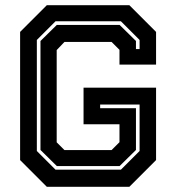

<svg xmlns="http://www.w3.org/2000/svg" viewBox="-20 -720 679 740"><path d="M160.5 0 57.5 -103V-597L160.5 -700H478.5L581.5 -597V-471H440.5V-528L410 -558.5H228.5L198.5 -527V-171.5L228.5 -141.5H410L440.5 -172V-241H302V-382H581.5V-103L478.5 0ZM194 -66H446L518 -138V-317H366V-303H504V-142L441 -80H199L136 -142V-562L199 -624H441L504 -562V-531H518V-566L446 -638H194L122 -566V-138Z"/></svg>

Font: Tourney
Style: Bold
Weight: 700
Designer: Tyler Finck
Foundry: Etcetera Type Co
Version: Version 1.015